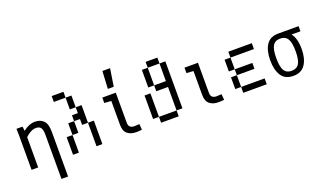

<svg xmlns="http://www.w3.org/2000/svg" viewBox="-83 -1211 3228 1921"><g transform="rotate(-20 1531.0 -250.5)"><path d="M378.9 -290V187.5H308.6V-282.2Q308.6 -334 293.9 -356.4Q279.3 -378.9 241.2 -378.9Q212.9 -378.9 183.6 -363.3Q154.3 -347.7 128.9 -322.3V0H58.6V-374L56.6 -437.5H121.1L127 -390.6Q154.3 -414.1 187.5 -427.7Q220.7 -441.4 254.9 -441.4Q310.5 -441.4 344.7 -407.2Q378.9 -373 378.9 -290Z M625 -625V-562.5H500V-625ZM687.5 -562.5V-437.5H625V-562.5ZM750 -250H687.5V-312.5H625V-375H687.5V-437.5H750ZM562.5 -312.5H625V-187.5H562.5ZM750 -250H812.5V0H750ZM500 -187.5H562.5V0H500Z M1114.3 -116.2Q1114.3 -58.6 1175.8 -58.6Q1199.2 -58.6 1228.5 -61.5L1233.4 0Q1203.1 3.9 1172.9 3.9Q1114.3 3.9 1079.1 -25.4Q1043.9 -54.7 1043.9 -121.1V-375L970.7 -379.9V-437.5H1114.3ZM1144.5 -687.5 1115.2 -500H1052.7L1062.5 -687.5Z M1625 -562.5H1500V-625H1625ZM1500 -375H1437.5V-562.5H1500ZM1625 -562.5H1687.5V-62.5H1625V-312.5H1500V-375H1625ZM1437.5 -62.5H1375V-312.5H1437.5ZM1625 -62.5V0H1437.5V-62.5Z M1989.3 -116.2Q1989.3 -58.6 2050.8 -58.6Q2074.2 -58.6 2103.5 -61.5L2108.4 0Q2078.1 3.9 2047.9 3.9Q1989.3 3.9 1954.1 -25.4Q1918.9 -54.7 1918.9 -121.1V-375L1845.7 -379.9V-437.5H1989.3Z M2312.5 -375V-437.5H2562.5V-375ZM2312.5 -375V-250H2250V-375ZM2312.5 -187.5V-250H2500V-187.5ZM2250 -187.5H2312.5V-62.5H2250ZM2312.5 0V-62.5H2562.5V0Z M3060.5 -382.8H2965.8Q3011.7 -326.2 3011.7 -212.9Q3011.7 -111.3 2970.7 -49.3Q2929.7 12.7 2843.8 12.7Q2755.9 12.7 2716.3 -48.8Q2676.8 -110.4 2676.8 -212.9Q2676.8 -314.5 2716.3 -376Q2755.9 -437.5 2843.8 -437.5H3060.5ZM2947.3 -212.9Q2947.3 -303.7 2922.9 -343.8Q2898.4 -383.8 2843.8 -383.8Q2789.1 -383.8 2765.1 -343.8Q2741.2 -303.7 2741.2 -212.9Q2741.2 -120.1 2765.1 -80.6Q2789.1 -41 2843.8 -41Q2898.4 -41 2922.9 -80.6Q2947.3 -120.1 2947.3 -212.9Z"/></g></svg>

Font: Sudo Light
Style: Regular
Weight: 300
Monospace: yes
Designer: Jens Kutilek
Foundry: Jens Kutilek
Version: Version 0.040